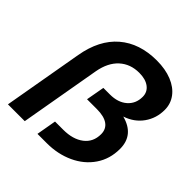

<svg xmlns="http://www.w3.org/2000/svg" viewBox="-201 -932 1090 1090"><g transform="rotate(45 344.0 -387.0)"><path d="M108 -480Q133 -624 220.5 -699Q308 -774 446 -774Q515 -774 567 -753Q619 -732 647.5 -694Q676 -656 676 -607Q676 -540 639 -488Q602 -436 536 -414Q653 -383 653 -271Q653 -190 611 -128.5Q569 -67 496.5 -33.5Q424 0 336 0H261L282 -120H348Q425 -120 471.5 -155.5Q518 -191 518 -254Q518 -295 488 -316.5Q458 -338 400 -338H321L341 -449H394Q458 -449 496.5 -482.5Q535 -516 535 -571Q535 -609 505.5 -631.5Q476 -654 425 -654Q354 -654 306.5 -611Q259 -568 244 -486L159 0H24Z"/></g></svg>

Font: Open Sauce One
Style: Bold Italic
Weight: 700
Italic angle: -10°
Designer: Alfredo Marco Pradil
Foundry: Creative Sauce Fz LLC
Version: Version 1.477